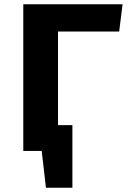

<svg xmlns="http://www.w3.org/2000/svg" viewBox="-20 -713 640 907"><path d="M254 -564V-122H322V174H197L177 0H90V-693H559L543 -564Z"/></svg>

Font: Fira Mono
Style: Bold
Weight: 700
Monospace: yes
Designer: Carrois Corporate & Edenspiekermann AG
Foundry: Carrois Corporate GbR & Edenspiekermann AG
Version: Version 3.206